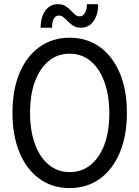

<svg xmlns="http://www.w3.org/2000/svg" viewBox="-20 -912 682 939"><path d="M320.3 7.8Q235.8 7.8 172.9 -37.6Q109.9 -83 75.4 -165.8Q41 -248.5 41 -360.4Q41 -472.2 75.4 -554.4Q109.9 -636.7 172.9 -682.1Q235.8 -727.5 320.3 -727.5Q405.3 -727.5 468.3 -682.1Q531.2 -636.7 565.9 -554.4Q600.6 -472.2 600.6 -360.4Q600.6 -248.5 565.9 -165.8Q531.2 -83 468.3 -37.6Q405.3 7.8 320.3 7.8ZM321.3 -70.3Q380.4 -70.3 424.1 -106.2Q467.8 -142.1 491.5 -207.3Q515.1 -272.5 514.6 -360.4Q514.2 -448.2 490 -513.2Q465.8 -578.1 422.4 -613.8Q378.9 -649.4 320.3 -649.4Q261.7 -649.4 218.3 -613.8Q174.8 -578.1 150.9 -513.2Q127 -448.2 127 -360.4Q127 -272.5 150.9 -207.3Q174.8 -142.1 218.5 -106.2Q262.2 -70.3 321.3 -70.3ZM178.7 -776.4Q178.7 -827.6 201.4 -859.6Q224.1 -891.6 262.7 -891.6Q285.2 -891.6 299.8 -882.6Q314.5 -873.5 325.4 -861.8Q336.4 -850.1 346.4 -841.1Q356.4 -832 369.1 -832Q386.7 -832 396 -849.9Q405.3 -867.7 405.3 -891.6H460Q460.9 -842.8 438.2 -809.6Q415.5 -776.4 375 -776.4Q354 -776.4 339.4 -785.4Q324.7 -794.4 313.5 -806.2Q302.2 -817.9 291.5 -826.9Q280.8 -835.9 267.6 -835.9Q251.5 -835.9 242.9 -819.8Q234.4 -803.7 234.4 -776.4Z"/></svg>

Font: Reddit Sans Condensed
Style: Regular
Weight: 400
Designer: Stephen Hutchings
Foundry: Reddit
Version: Version 1.014